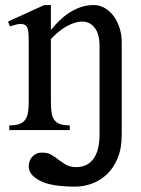

<svg xmlns="http://www.w3.org/2000/svg" viewBox="-20 -504 546 744"><path d="M250.5 0H16.1V-18.1Q39.6 -18.1 54.2 -23.2Q68.8 -28.3 77.1 -39.3Q85.4 -50.3 88.4 -67.6Q91.3 -85 91.3 -109.9V-333Q91.3 -353.5 90.8 -368.2Q90.3 -382.8 87.4 -392.3Q84.5 -401.9 78.1 -406.5Q71.8 -411.1 60.1 -411.1Q51.8 -411.1 42 -408.7Q32.2 -406.2 18.1 -401.9L11.2 -420.4L151.4 -484.4H177.2V-387.7Q254.9 -484.4 343.3 -484.4Q365.7 -484.4 385.5 -473.1Q405.3 -461.9 419.9 -442.4Q434.6 -422.9 443.1 -396.5Q451.7 -370.1 451.7 -339.8V18.1Q451.7 71.8 435.5 109.9Q419.4 147.9 393.6 172.1Q367.7 196.3 335.4 207.8Q303.2 219.2 271.5 219.2Q225.6 219.2 190.4 213.4Q155.3 207.5 134.8 196.3Q126.5 191.9 118.9 186.5Q111.3 181.2 105 174.6Q98.6 168 95 159.7Q91.3 151.4 91.3 141.1Q91.3 130.9 94.5 121.3Q97.7 111.8 104.2 104.2Q110.8 96.7 120.4 92Q129.9 87.4 142.6 87.4Q162.6 87.4 174.1 93.3Q185.5 99.1 194.8 106Q213.9 121.1 232.2 132.3Q250.5 143.6 274.9 143.6Q300.3 143.6 317.6 133.5Q335 123.5 345.7 106.2Q356.4 88.9 361.1 66.2Q365.7 43.5 365.7 18.1V-325.2Q365.7 -372.6 346.9 -396.5Q328.1 -420.4 297.9 -420.4Q284.2 -420.4 268.8 -415.5Q253.4 -410.6 237.5 -401.6Q221.7 -392.6 206.3 -380.1Q190.9 -367.7 177.2 -352.5V-109.9Q177.2 -85 179.9 -67.6Q182.6 -50.3 190.4 -39.3Q198.2 -28.3 212.6 -23.2Q227.1 -18.1 250.5 -18.1Z"/></svg>

Font: Khmer Busra Bunong
Style: Regular
Weight: 400
Designer: D. Kanjahn
Version: Version 7.100; 2014